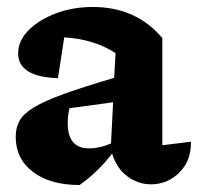

<svg xmlns="http://www.w3.org/2000/svg" viewBox="-20 -519 567 550"><path d="M208 11Q124 11 74.5 -26.5Q25 -64 25 -127Q25 -154 36.5 -174Q48 -194 78 -212Q108 -230 163.5 -250Q219 -270 307 -296L311 -367Q249 -407 164 -412L146 -295Q32 -299 32 -366Q32 -402 61.5 -432Q91 -462 139.5 -480.5Q188 -499 246 -499Q370 -499 445 -410V-103L527 -113Q528 -59 494 -25Q460 9 412 9Q377 9 346 -13Q315 -35 301 -79Q281 -53 258.5 -31Q236 -9 208 11ZM174 -166Q174 -94 235 -94Q266 -94 298 -108L304 -226L179 -209Q174 -188 174 -166Z"/></svg>

Font: Piazzolla
Style: Bold
Weight: 700
Designer: Juan Pablo del Peral
Foundry: Huerta Tipografica
Version: Version 1.330